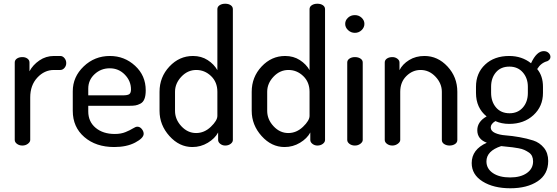

<svg xmlns="http://www.w3.org/2000/svg" viewBox="-20 -780 2983 1029"><path d="M303 -405H269Q218 -405 180 -364Q142 -323 142 -258V-30Q142 -19 129.5 -9.5Q117 0 100 0Q83 0 71 -9Q59 -18 59 -30V-445Q59 -458 70.5 -466Q82 -474 100 -474Q116 -474 127 -466Q138 -458 138 -445V-398Q156 -432 191 -456Q226 -480 269 -480H303Q316 -480 325.5 -468.5Q335 -457 335 -442Q335 -427 325.5 -416Q316 -405 303 -405Z M569 -480Q647 -480 704 -427.5Q761 -375 761 -296Q761 -267 754 -249.5Q747 -232 732.5 -224.5Q718 -217 705.5 -215Q693 -213 672 -213H453V-183Q453 -128 492.5 -95Q532 -62 595 -62Q628 -62 652.5 -72Q677 -82 692 -91.5Q707 -101 716 -101Q730 -101 740 -88.5Q750 -76 750 -63Q750 -40 704.5 -16Q659 8 592 8Q494 8 432 -45.5Q370 -99 370 -186V-291Q370 -368 428.5 -424Q487 -480 569 -480ZM453 -269H638Q664 -269 673 -275.5Q682 -282 682 -301Q682 -346 649 -380Q616 -414 568 -414Q521 -414 487 -382.5Q453 -351 453 -305Z M1228 -731V-30Q1228 -18 1216 -9Q1204 0 1187 0Q1172 0 1160.5 -9Q1149 -18 1149 -30V-70Q1132 -38 1094 -15Q1056 8 1011 8Q941 8 888 -51Q835 -110 835 -186V-288Q835 -367 888 -423.5Q941 -480 1014 -480Q1059 -480 1093 -458Q1127 -436 1145 -404V-731Q1145 -744 1157 -752Q1169 -760 1187 -760Q1205 -760 1216.5 -752Q1228 -744 1228 -731ZM918 -288V-186Q918 -140 952 -103.5Q986 -67 1031 -67Q1075 -67 1110 -100.5Q1145 -134 1145 -159V-288Q1145 -340 1111 -372.5Q1077 -405 1032 -405Q986 -405 952 -369Q918 -333 918 -288Z M1722 -731V-30Q1722 -18 1710 -9Q1698 0 1681 0Q1666 0 1654.5 -9Q1643 -18 1643 -30V-70Q1626 -38 1588 -15Q1550 8 1505 8Q1435 8 1382 -51Q1329 -110 1329 -186V-288Q1329 -367 1382 -423.5Q1435 -480 1508 -480Q1553 -480 1587 -458Q1621 -436 1639 -404V-731Q1639 -744 1651 -752Q1663 -760 1681 -760Q1699 -760 1710.5 -752Q1722 -744 1722 -731ZM1412 -288V-186Q1412 -140 1446 -103.5Q1480 -67 1525 -67Q1569 -67 1604 -100.5Q1639 -134 1639 -159V-288Q1639 -340 1605 -372.5Q1571 -405 1526 -405Q1480 -405 1446 -369Q1412 -333 1412 -288Z M1882 -474Q1900 -474 1912 -466Q1924 -458 1924 -445V-30Q1924 -19 1911.5 -9.5Q1899 0 1882 0Q1865 0 1853 -9Q1841 -18 1841 -30V-445Q1841 -458 1853 -466Q1865 -474 1882 -474ZM1882 -699Q1903 -699 1918 -685Q1933 -671 1933 -652Q1933 -633 1918 -618.5Q1903 -604 1882 -604Q1861 -604 1845.5 -618.5Q1830 -633 1830 -652Q1830 -671 1845 -685Q1860 -699 1882 -699Z M2125 -288V-30Q2125 -19 2112 -9.5Q2099 0 2083 0Q2066 0 2054 -9Q2042 -18 2042 -30V-445Q2042 -458 2053.5 -466Q2065 -474 2083 -474Q2098 -474 2109.5 -465.5Q2121 -457 2121 -445V-404Q2137 -436 2172.5 -458Q2208 -480 2255 -480Q2326 -480 2378.5 -423.5Q2431 -367 2431 -288V-30Q2431 -16 2418.5 -8Q2406 0 2389 0Q2373 0 2360.5 -8Q2348 -16 2348 -30V-288Q2348 -333 2314 -369Q2280 -405 2234 -405Q2191 -405 2158 -372.5Q2125 -340 2125 -288Z M2709 -116Q2668 -116 2635 -131Q2610 -116 2610 -97Q2610 -78 2633 -67.5Q2656 -57 2690 -54.5Q2724 -52 2764 -45Q2804 -38 2838 -27Q2872 -16 2895 12Q2918 40 2918 83Q2918 154 2861.5 191.5Q2805 229 2715 229Q2625 229 2566.5 192.5Q2508 156 2508 94Q2508 21 2589 -15Q2538 -34 2538 -82Q2538 -128 2588 -156Q2531 -202 2531 -282V-315Q2531 -388 2580 -434Q2629 -480 2709 -480Q2777 -480 2826 -441Q2856 -506 2894 -506Q2910 -506 2920 -496.5Q2930 -487 2930 -475Q2930 -460 2913 -452Q2879 -443 2859 -410Q2890 -373 2890 -315V-282Q2890 -210 2839 -163Q2788 -116 2709 -116ZM2809 -282V-315Q2809 -361 2782 -392Q2755 -423 2710 -423Q2664 -423 2638 -392.5Q2612 -362 2612 -315V-283Q2612 -235 2638.5 -204Q2665 -173 2711 -173Q2755 -173 2782 -203.5Q2809 -234 2809 -282ZM2837 85Q2837 69 2831.5 57Q2826 45 2814 37Q2802 29 2790 23.5Q2778 18 2759 14.5Q2740 11 2727.5 9.5Q2715 8 2694.5 6Q2674 4 2666 3Q2587 29 2587 85Q2587 124 2621.5 147.5Q2656 171 2714 171Q2770 171 2803.5 147.5Q2837 124 2837 85Z"/></svg>

Font: Dosis
Style: Medium
Weight: 500
Designer: Edgar Tolentino, Pablo Impallari, Igino Marini
Foundry: Edgar Tolentino, Pablo Impallari, Igino Marini
Version: Version 1.007